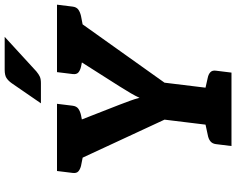

<svg xmlns="http://www.w3.org/2000/svg" viewBox="-112 -872 985 800"><g transform="rotate(-90 380.0 -472.5)"><path d="M247 0 281 -279 73 -727H208Q228 -727 238.5 -717Q249 -707 255 -692L343 -467Q352 -443 359.5 -423Q367 -403 372 -383Q379 -399 391 -419.5Q403 -440 420 -467L563 -692Q570 -705 585.5 -716Q601 -727 617 -727H754L435 -279L401 0ZM195 -665 203 -727H277L270 -665ZM539 -665 547 -727H626L619 -665ZM165 -727 138 -617 88 -627Q73 -631 65 -638.5Q57 -646 59 -662L67 -727ZM347 -727 339 -662Q337 -646 327 -638.5Q317 -631 300 -627L249 -617V-727ZM577 -727 550 -617 501 -627Q485 -631 477 -638.5Q469 -646 471 -662L479 -727ZM760 -727 752 -662Q750 -646 740 -638.5Q730 -631 713 -627L661 -617L662 -727ZM171 0 179 -65Q181 -80 191 -88Q201 -96 218 -99L269 -110V0ZM379 0 406 -110 455 -99Q470 -96 478.5 -88Q487 -80 485 -65L477 0ZM489 -945H626L482 -813Q470 -803 460 -798.5Q450 -794 433 -794H349L433 -916Q443 -930 454.5 -937.5Q466 -945 489 -945Z"/></g></svg>

Font: Aleo ExtraBold
Style: Italic
Weight: 800
Italic angle: -7°
Designer: Alessio Laiso
Foundry: Alessio Laiso
Version: Version 2.001;gftools[0.9.29]